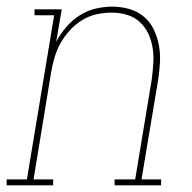

<svg xmlns="http://www.w3.org/2000/svg" viewBox="-57 -558 577 578"><path d="M-37 0V-18H24L106 -512H47V-530H129L112 -432Q124 -455 142 -476Q160 -497 182.5 -511.5Q205 -526 230.5 -532Q256 -538 281 -538Q307 -538 332 -531Q357 -524 376 -508Q395 -492 406 -469Q417 -446 421.5 -421Q426 -396 424.5 -369.5Q423 -343 419 -317L369 -18H428V0H288V-18H350L400 -320Q403 -343 404.5 -367Q406 -391 402.5 -413.5Q399 -436 389.5 -456.5Q380 -477 363.5 -492Q347 -507 325 -513.5Q303 -520 279 -520Q257 -520 234 -515Q211 -510 190.5 -497.5Q170 -485 153.5 -467Q137 -449 125.5 -428.5Q114 -408 107.5 -386Q101 -364 97 -341L44 -18H103V0Z"/></svg>

Font: Iosevka Curly Slab ThObl
Style: Regular
Weight: 100
Italic angle: -9°
Monospace: yes
Designer: Belleve Invis
Foundry: Belleve Invis
Version: Version 11.0.0; ttfautohint (v1.8.3)